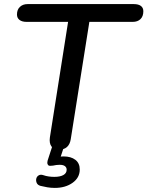

<svg xmlns="http://www.w3.org/2000/svg" viewBox="-20 -725 721 939"><path d="M268 7Q243 7 231.5 -9Q220 -25 224 -53L313 -618H110Q88 -618 75.5 -627.5Q63 -637 63 -654Q63 -678 77.5 -691.5Q92 -705 115 -705H634Q657 -705 669 -696Q681 -687 681 -670Q681 -645 667 -631.5Q653 -618 629 -618H417L326 -44Q322 -19 307.5 -6Q293 7 268 7ZM248 194Q229 194 211.5 191Q194 188 178 184Q164 180 159.5 169.5Q155 159 157.5 148.5Q160 138 169.5 132.5Q179 127 193 132Q204 136 218 138Q232 140 246 140Q274 140 290 131Q306 122 306 105Q306 94 297.5 87.5Q289 81 272 81Q264 81 255.5 82Q247 83 239 85Q231 86 225 86Q219 86 216 83Q212 78 211.5 73.5Q211 69 213 60L239 -20H297L272 56L245 47Q257 44 269 42Q281 40 291 40Q327 40 348.5 56.5Q370 73 370 104Q370 144 335 169Q300 194 248 194Z"/></svg>

Font: Nunito ExtraLight SemiBold
Style: Italic
Weight: 600
Italic angle: -9°
Version: Version 3.602